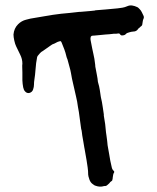

<svg xmlns="http://www.w3.org/2000/svg" viewBox="-20 -692 583 712"><path d="M362 -1Q349 2 335 -3Q331 -4 328.5 -6Q326 -8 323 -10Q316 -15 312 -25L308 -38Q308 -40 307.5 -41.5Q307 -43 307 -44Q307 -58 305 -71.5Q303 -85 301 -98Q299 -108 297.5 -118Q296 -128 294 -138Q294 -140 293.5 -141Q293 -142 293 -143Q291 -155 289 -167Q287 -179 285 -190Q284 -196 283.5 -202Q283 -208 281 -214L275 -258Q274 -267 272.5 -276.5Q271 -286 269 -296Q268 -306 266 -315.5Q264 -325 262 -334L247 -400Q245 -411 243 -422Q241 -433 238 -443Q235 -452 233 -461.5Q231 -471 227 -480L226 -484Q223 -497 218.5 -509Q214 -521 209 -533Q209 -534 208.5 -534.5Q208 -535 208 -535Q206 -541 201 -539Q200 -538 198 -538Q194 -537 190.5 -535Q187 -533 183 -531Q173 -528 166 -522L139 -503Q133 -500 128.5 -495Q124 -490 120 -485Q117 -481 117 -476L114 -458Q113 -448 112 -437Q111 -426 110 -415Q109 -405 107.5 -396.5Q106 -388 106 -378Q106 -370 103 -361Q100 -350 88 -347Q79 -346 73 -353Q68 -358 66 -368Q65 -375 64 -381Q63 -387 63 -394V-424Q63 -433 62.5 -441Q62 -449 63 -456Q63 -473 55 -489L40 -520Q36 -528 33 -541.5Q30 -555 30 -564Q32 -587 47 -602Q60 -615 77 -619Q83 -621 93 -623L146 -632Q154 -633 161.5 -634.5Q169 -636 176 -637Q191 -639 206.5 -641Q222 -643 238 -644Q247 -645 256 -646Q265 -647 274 -648H278Q287 -649 295.5 -649.5Q304 -650 313 -651Q318 -652 323 -652Q328 -652 332 -653Q333 -654 336 -654L373 -657Q384 -658 394.5 -659Q405 -660 416 -661Q425 -662 434 -663.5Q443 -665 452 -669Q461 -673 470.5 -671.5Q480 -670 488 -666Q491 -665 493.5 -662.5Q496 -660 498 -658Q503 -653 506 -646.5Q509 -640 512 -634Q515 -628 512 -622Q510 -618 509.5 -613.5Q509 -609 508 -604Q508 -599 505 -596Q503 -595 501 -593Q499 -591 497 -589Q494 -588 491 -583Q485 -575 474 -575Q470 -575 466.5 -574Q463 -573 459 -572Q450 -570 447 -566Q442 -561 436 -561Q429 -559 425 -565Q424 -568 420 -568Q416 -567 411.5 -567Q407 -567 403 -567Q399 -566 394.5 -566Q390 -566 385 -565Q381 -565 378 -564.5Q375 -564 371 -564Q361 -563 350.5 -562Q340 -561 329 -560Q323 -560 320 -559Q316 -557 316 -553Q315 -549 316 -543L322 -512Q324 -503 326 -493.5Q328 -484 330 -474L333 -452Q333 -448 333.5 -444.5Q334 -441 335 -437Q337 -425 339.5 -413Q342 -401 343 -389L344 -385Q348 -372 350 -359Q352 -346 354 -332Q356 -323 358 -313.5Q360 -304 361 -295Q362 -288 363 -281.5Q364 -275 365 -268V-263Q366 -255 367.5 -247.5Q369 -240 370 -232L373 -202Q374 -195 375 -188Q376 -181 377 -173Q377 -171 377.5 -168.5Q378 -166 378 -164Q378 -159 379 -153.5Q380 -148 381 -142Q383 -131 385 -119.5Q387 -108 389 -96Q390 -89 392 -82.5Q394 -76 395 -69Q396 -64 401 -59Q405 -56 403 -52Q400 -48 399.5 -43Q399 -38 398 -33Q398 -29 397 -27Q397 -22 393 -20Q389 -18 385 -12Q380 -7 377 -5Q374 -2 369 -2Q367 -3 362 -1Z"/></svg>

Font: Lacquer
Style: Regular
Weight: 400
Designer: Eli Block, Niki Polyocan
Version: Version 1.100